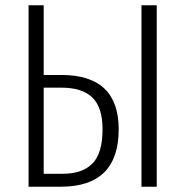

<svg xmlns="http://www.w3.org/2000/svg" viewBox="-20 -705 700 725"><path d="M211.9 -421.9Q428.2 -421.9 428.2 -216.8Q428.2 0 210 0H87.9V-685.1H145V-421.9ZM514.2 -685.1H571.8V0H514.2ZM216.8 -48.8Q291 -48.8 329.1 -87.6Q367.2 -126.5 367.2 -216.8Q367.2 -299.3 328.9 -336.7Q290.5 -374 211.9 -374H145V-48.8Z"/></svg>

Font: Fira Sans Compressed Light
Style: Regular
Weight: 300
Width: 1
Designer: Carrois Corporate & Edenspiekermann AG
Foundry: Carrois Corporate GbR & Edenspiekermann AG
Version: Version 4.203;PS 004.203;hotconv 1.0.88;makeotf.lib2.5.64775